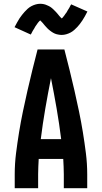

<svg xmlns="http://www.w3.org/2000/svg" viewBox="-20 -997 540 1017"><path d="M58 0V-74Q58 -130 65 -185.5Q72 -241 81 -296.5Q90 -352 101.5 -407Q113 -462 125.5 -517Q138 -572 151.5 -626.5Q165 -681 179 -735H321Q335 -681 348.5 -626.5Q362 -572 374.5 -517Q387 -462 398.5 -407Q410 -352 419 -296.5Q428 -241 435 -185.5Q442 -130 442 -74V0H318V-74Q318 -94 317 -114.5Q316 -135 315 -155H185Q184 -135 183 -114.5Q182 -94 182 -74V0ZM304 -260Q294 -341 280 -422Q266 -503 250 -583Q234 -503 220 -422Q206 -341 196 -260ZM307 -812Q302 -812 297.5 -812.5Q293 -813 288 -814Q283 -815 279 -816Q275 -817 270.5 -819Q266 -821 261.5 -823.5Q257 -826 253.5 -828.5Q250 -831 246 -834Q242 -837 238.5 -840Q235 -843 231.5 -846.5Q228 -850 225 -853.5Q222 -857 219 -860Q216 -863 213.5 -866.5Q211 -870 207 -874.5Q203 -879 199.5 -882.5Q196 -886 192.5 -889.5Q189 -893 189 -894H197Q197 -892 194 -890Q191 -888 188 -884.5Q185 -881 184 -880Q183 -879 181.5 -877Q180 -875 178.5 -873Q177 -871 175.5 -868.5Q174 -866 172 -863.5Q170 -861 168 -858Q166 -855 164.5 -852Q163 -849 161 -845.5Q159 -842 156.5 -838.5Q154 -835 152 -831Q150 -827 148 -823Q146 -819 143 -814L57 -853Q64 -866 70.5 -878Q77 -890 83.5 -900Q90 -910 97 -918.5Q104 -927 110.5 -934.5Q117 -942 126.5 -950.5Q136 -959 146.5 -964.5Q157 -970 169 -973.5Q181 -977 193 -977Q198 -977 202.5 -976.5Q207 -976 212 -975Q217 -974 221 -972.5Q225 -971 229.5 -969Q234 -967 238.5 -965Q243 -963 246.5 -960.5Q250 -958 254 -955Q258 -952 261.5 -948.5Q265 -945 268.5 -941.5Q272 -938 275 -935Q278 -932 281 -928.5Q284 -925 286.5 -922Q289 -919 293 -914Q297 -909 300.5 -905.5Q304 -902 307.5 -899Q311 -896 311 -895H303Q303 -896 306 -898Q309 -900 312 -904Q315 -908 316 -909Q317 -910 318.5 -912Q320 -914 321.5 -916Q323 -918 324.5 -920.5Q326 -923 328 -925.5Q330 -928 332 -930.5Q334 -933 335.5 -936.5Q337 -940 339 -943Q341 -946 343.5 -950Q346 -954 348 -957.5Q350 -961 352 -965.5Q354 -970 357 -974L443 -936Q436 -922 429.5 -910.5Q423 -899 416.5 -889Q410 -879 403 -870Q396 -861 389.5 -854Q383 -847 373.5 -838.5Q364 -830 353.5 -824.5Q343 -819 331 -815.5Q319 -812 307 -812Z"/></svg>

Font: Iosevka Term Curly Extrabold
Style: Regular
Weight: 800
Designer: Belleve Invis
Foundry: Belleve Invis
Version: Version 32.3.0